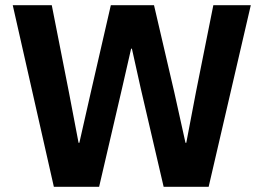

<svg xmlns="http://www.w3.org/2000/svg" viewBox="-20 -718 1013 738"><path d="M187 0 29 -698H179L245 -363L282 -169H285L329 -363L406 -698H572L650 -363L693 -169H696L733 -363L800 -698H944L782 0H609L521 -378L487 -531H484L449 -378L361 0Z"/></svg>

Font: IBM Plex Sans Devanagari
Style: Bold
Weight: 700
Designer: Mike Abbink, Paul van der Laan, Pieter van Rosmalen, Erin McLaughlin
Foundry: Bold Monday
Version: Version 1.1